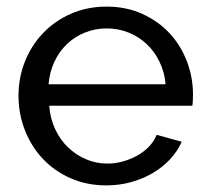

<svg xmlns="http://www.w3.org/2000/svg" viewBox="-20 -551 631 581"><path d="M302 10Q243 10 194 -11.5Q145 -33 110 -70Q75 -107 55.5 -156.5Q36 -206 36 -261Q36 -316 55.5 -365Q75 -414 110.5 -451Q146 -488 195 -509.5Q244 -531 303 -531Q362 -531 410.5 -509Q459 -487 493 -450.5Q527 -414 545.5 -365.5Q564 -317 564 -265Q564 -254 563.5 -245Q563 -236 562 -231H129Q132 -192 147 -160Q162 -128 186 -105Q210 -82 240.5 -69Q271 -56 305 -56Q329 -56 352 -62.5Q375 -69 395 -80Q415 -91 430.5 -107Q446 -123 454 -143L530 -122Q517 -93 494.5 -69Q472 -45 442.5 -27.5Q413 -10 377 0Q341 10 302 10ZM481 -296Q478 -333 462.5 -364.5Q447 -396 423.5 -418Q400 -440 369 -452.5Q338 -465 303 -465Q268 -465 237 -452.5Q206 -440 182.5 -417.5Q159 -395 144.5 -364Q130 -333 127 -296Z"/></svg>

Font: Boldmen Medium
Style: Regular
Weight: 400
Designer: Matt McInerney, Pablo Impallari, Rodrigo Fuenzalida
Foundry: LIVING CONCEPT
Version: Version 1.000